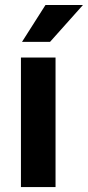

<svg xmlns="http://www.w3.org/2000/svg" viewBox="-20 -763 358 783"><path d="M206.5 -528.3V0H65.4V-528.3ZM69.8 -592.3 165.5 -742.7H318.4L184.1 -592.3Z"/></svg>

Font: Vazirmatn RD
Style: Bold
Weight: 700
Designer: Saber Rastikerdar
Foundry: Saber Rastikerdar
Version: Version 32.102